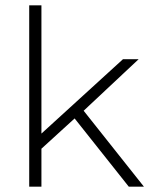

<svg xmlns="http://www.w3.org/2000/svg" viewBox="-20 -703 571 723"><path d="M261 -257 136 -143V0H90V-683H136V-200L443 -480H502L295 -286L522 0H465Z"/></svg>

Font: Montserrat Ace
Style: Light
Weight: 300
Designer: Julieta Ulanovsky
Foundry: Julieta Ulanovsky
Version: Version 1